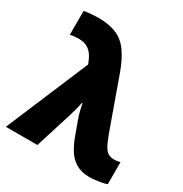

<svg xmlns="http://www.w3.org/2000/svg" viewBox="-178 -899 993 1044"><g transform="rotate(30 318.0 -377.5)"><path d="M530 10Q479 10 445 -10.5Q411 -31 390.5 -63.5Q370 -96 356 -132L322 -225Q311 -255 305.5 -279Q300 -303 297 -319H293Q289 -295 281.5 -269Q274 -243 269 -226L198 0H0L218 -517L212 -532Q195 -575 169.5 -594Q144 -613 107 -613Q100 -613 83.5 -612Q67 -611 51 -607V-757Q60 -759 77 -761Q94 -763 111.5 -764Q129 -765 139 -765Q207 -765 253 -746Q299 -727 331.5 -682.5Q364 -638 391 -563L503 -250Q521 -200 535.5 -176.5Q550 -153 565 -146.5Q580 -140 599 -140Q607 -140 616 -141Q625 -142 636 -145V-7Q628 -3 607.5 1Q587 5 565 7.5Q543 10 530 10Z"/></g></svg>

Font: Noto Sans Black
Style: Regular
Weight: 900
Designer: Monotype Design Team
Foundry: Monotype Imaging Inc.
Version: Version 2.007